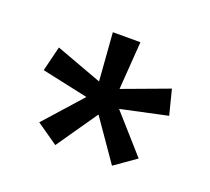

<svg xmlns="http://www.w3.org/2000/svg" viewBox="-67 -721 516 471"><g transform="rotate(20 191.0 -485.0)"><path d="M190.5 -436.5 117 -330.5 61 -369.5 148 -467V-467.5L27.5 -493.5L43.5 -558.5L164 -514H164.5L155 -639H227L218 -514H218.5L338.5 -558.5L355 -493.5L234 -467.5V-467L320.5 -369.5L265 -330.5L191.5 -436.5Z"/></g></svg>

Font: Anek Malayalam
Style: Regular
Weight: 400
Version: Version 1.003